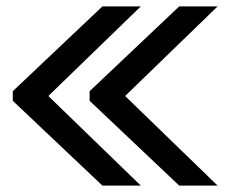

<svg xmlns="http://www.w3.org/2000/svg" viewBox="-20 -580 730 600"><path d="M20 -265V-295L300 -560H420L131 -280L420 0H300ZM260 -265V-295L540 -560H660L371 -280L660 0H540Z"/></svg>

Font: Tektur
Style: Regular
Weight: 400
Designer: Adam Jagosz
Foundry: Adam Jagosz
Version: Version 1.005;gftools[0.9.30]